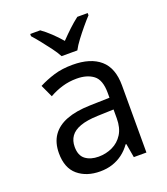

<svg xmlns="http://www.w3.org/2000/svg" viewBox="-141 -865 846 973"><g transform="rotate(-20 281.5 -378.0)"><path d="M232 10Q159 10 112.5 -29Q66 -68 66 -148Q66 -205 92.5 -243Q119 -281 170 -300.5Q221 -320 295 -322L403 -325V-351Q403 -421 369 -447Q335 -473 279 -473Q238 -473 201 -462Q164 -451 131 -432L100 -499Q139 -519 183 -532.5Q227 -546 284 -546Q380 -546 432 -501Q484 -456 484 -362V0H416L403 -75H399Q379 -47 354 -28.5Q329 -10 299 0Q269 10 232 10ZM250 -63Q290 -63 325 -79.5Q360 -96 381 -129.5Q402 -163 402 -214V-262L315 -259Q257 -257 221 -244Q185 -231 168.5 -207.5Q152 -184 152 -151Q152 -104 179.5 -83.5Q207 -63 250 -63ZM247 -606Q235 -629 215.5 -655Q196 -681 175 -707.5Q154 -734 136 -754V-766H190Q214 -749 240 -724.5Q266 -700 289 -673Q316 -701 340 -723.5Q364 -746 390 -766H446V-754Q428 -735 406 -708.5Q384 -682 364 -655.5Q344 -629 332 -606Z"/></g></svg>

Font: Noto Sans Mono SemiCondensed
Style: Regular
Weight: 400
Width: 4
Designer: Monotype Design Team
Foundry: Monotype Imaging Inc.
Version: Version 2.010